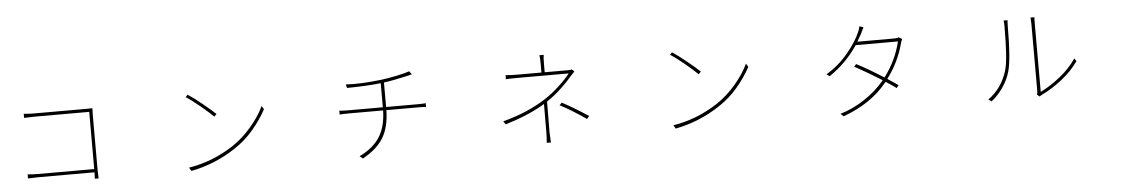

<svg xmlns="http://www.w3.org/2000/svg" viewBox="-38 -1272 10575 1777"><g transform="rotate(-5 5250.0 -383.0)"><path d="M825.2 -4.9H790Q792 -34.2 792 -64.5H272.5Q238.3 -64.5 173.8 -61.5V-99.6Q214.8 -94.7 271.5 -94.7H792V-626H283.2Q242.2 -626 186.5 -623V-661.1Q235.4 -656.2 282.2 -656.2H762.7Q800.8 -656.2 824.2 -657.2Q822.3 -614.3 822.3 -594.7V-80.1Z M1712.9 -705.1Q1764.6 -671.9 1843.3 -607.9Q1921.9 -543.9 1963.9 -503.9L1941.4 -481.4Q1899.4 -523.4 1822.8 -586.9Q1746.1 -650.4 1693.4 -683.6ZM1667 -31.2Q1887.7 -66.4 2083 -193.4Q2181.6 -258.8 2263.2 -355Q2344.7 -451.2 2385.7 -541L2405.3 -509.8Q2354.5 -415 2277.8 -324.7Q2201.2 -234.4 2102.5 -169.9Q1912.1 -43 1686.5 1Z M3533.2 -431.6H3833Q3872.1 -431.6 3901.4 -434.6V-399.4Q3877 -402.3 3834 -402.3H3533.2Q3530.3 -245.1 3470.7 -146.5Q3411.1 -47.9 3278.3 24.4L3249 1Q3374 -58.6 3436.5 -153.3Q3499 -248 3502.9 -402.3H3183.6Q3132.8 -402.3 3098.6 -399.4V-435.5Q3131.8 -431.6 3181.6 -431.6H3502.9V-655.3Q3370.1 -640.6 3188.5 -638.7L3179.7 -671.9Q3312.5 -663.1 3510.7 -686.5Q3573.2 -694.3 3656.2 -711.4Q3739.3 -728.5 3774.4 -742.2L3796.9 -712.9Q3793 -711.9 3780.8 -708.5Q3768.6 -705.1 3761.7 -703.1Q3623 -670.9 3533.2 -659.2Z M5028.3 -356.4 5021.5 -350.6Q5021.5 -307.6 5020.5 -204.1Q5019.5 -100.6 5019.5 -66.4Q5019.5 -49.8 5024.4 28.3H4985.4Q4990.2 -23.4 4990.2 -66.4Q4990.2 -99.6 4990.7 -197.3Q4991.2 -294.9 4991.2 -332Q4848.6 -244.1 4622.1 -174.8L4601.6 -205.1Q4832 -264.6 5004.9 -377Q5075.2 -422.9 5142.6 -485.8Q5210 -548.8 5243.2 -593.8H4774.4Q4704.1 -593.8 4660.2 -590.8V-628.9Q4704.1 -624 4774.4 -624H4993.2V-702.1Q4993.2 -760.7 4988.3 -785.2H5028.3Q5023.4 -760.7 5023.4 -702.1V-624H5233.4Q5266.6 -624 5276.4 -627.9L5297.9 -607.4Q5273.4 -583 5262.7 -570.3Q5221.7 -520.5 5159.2 -461.4Q5096.7 -402.3 5028.3 -356.4ZM5133.8 -307.6 5156.2 -330.1Q5270.5 -269.5 5398.4 -184.6L5376 -159.2Q5231.4 -258.8 5133.8 -307.6Z M6212.9 -705.1Q6264.6 -671.9 6343.3 -607.9Q6421.9 -543.9 6463.9 -503.9L6441.4 -481.4Q6399.4 -523.4 6322.8 -586.9Q6246.1 -650.4 6193.4 -683.6ZM6167 -31.2Q6387.7 -66.4 6583 -193.4Q6681.6 -258.8 6763.2 -355Q6844.7 -451.2 6885.7 -541L6905.3 -509.8Q6854.5 -415 6777.8 -324.7Q6701.2 -234.4 6602.5 -169.9Q6412.1 -43 6186.5 1Z M8316.4 -660.2 8345.7 -642.6Q8339.8 -631.8 8333 -608.4Q8287.1 -431.6 8176.8 -286.1Q8237.3 -247.1 8276.4 -219.7L8255.9 -194.3Q8220.7 -220.7 8159.2 -260.7L8152.3 -252.9Q8003.9 -70.3 7744.1 23.4L7716.8 -2Q7835.9 -37.1 7945.3 -109.9Q8054.7 -182.6 8127.9 -271.5L8132.8 -278.3Q8000 -361.3 7881.8 -425.8L7901.4 -448.2Q7996.1 -400.4 8152.3 -301.8Q8261.7 -446.3 8305.7 -623H7912.1Q7806.6 -464.8 7647.5 -357.4L7620.1 -377Q7736.3 -447.3 7822.8 -551.3Q7909.2 -655.3 7944.3 -740.2Q7958 -769.5 7961.9 -793.9L7999 -781.2Q7994.1 -771.5 7983.9 -751Q7973.6 -730.5 7971.7 -725.6Q7963.9 -710 7930.7 -653.3H8272.5Q8302.7 -653.3 8316.4 -660.2Z M9121.1 4.9 9091.8 -14.6Q9220.7 -107.4 9269.5 -266.6Q9299.8 -364.3 9299.8 -676.8Q9299.8 -708 9295.9 -730.5H9333Q9330.1 -703.1 9330.1 -676.8Q9330.1 -369.1 9297.9 -256.8Q9276.4 -180.7 9229.5 -112.3Q9182.6 -43.9 9121.1 4.9ZM9567.4 -1 9544.9 -19.5Q9549.8 -39.1 9549.8 -58.6V-673.8Q9549.8 -698.2 9546.9 -736.3H9583Q9581.1 -723.6 9581.1 -673.8V-43Q9668.9 -85 9763.7 -160.2Q9858.4 -235.4 9917 -324.2L9935.5 -297.9Q9872.1 -208 9780.8 -135.7Q9689.5 -63.5 9592.8 -16.6Q9579.1 -9.8 9567.4 -1Z"/></g></svg>

Font: Bpmf Zihi Sans ExtraLight
Style: ExtraLight
Weight: 250
Foundry: But Ko
Version: Version 1.320